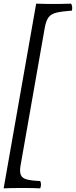

<svg xmlns="http://www.w3.org/2000/svg" viewBox="-47 -762 415 1051"><path d="M151 -742Q174 -741 209.5 -740.5Q245 -740 281.5 -740.5Q318 -741 342 -742Q347 -735 348 -725Q349 -715 347 -704Q293 -700 263 -693Q233 -686 219 -667.5Q205 -649 198 -610L65 147Q60 178 67 195.5Q74 213 99 220Q124 227 173 229Q182 247 173 269Q159 268 132.5 267.5Q106 267 75 267Q44 267 16.5 267.5Q-11 268 -27 269Z"/></svg>

Font: Vollkorn
Style: Italic
Weight: 400
Italic angle: -11°
Designer: Friedrich Althausen
Foundry: Friedrich Althausen
Version: Version 5.001